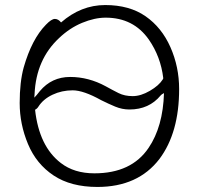

<svg xmlns="http://www.w3.org/2000/svg" viewBox="-20 -728 785 761"><path d="M222 -639Q301 -708 397 -708Q493 -708 557 -663.5Q621 -619 655.5 -541Q690 -463 690 -375Q690 -202 612 -98Q527 13 366 13Q261 13 192.5 -32.5Q124 -78 91 -157Q58 -236 58 -319.5Q58 -403 74 -461Q106 -573 162 -630Q184 -653 197.5 -653Q211 -653 222 -639ZM627 -419Q617 -503 570 -571Q509 -658 399 -658Q355 -658 305.5 -637.5Q256 -617 214 -577Q123 -492 117 -355L116 -341L126 -352Q132 -359 138 -367Q185 -423 258 -423Q331 -423 399 -386Q426 -371 450 -359Q474 -347 506 -347Q538 -347 574 -368Q610 -389 625 -413Q627 -416 627 -417ZM119 -293Q135 -148 221 -82Q274 -41 354 -41Q501 -41 569 -142Q626 -226 630 -359Q620 -354 617 -350Q571 -294 493 -294Q464 -294 436.5 -305.5Q409 -317 381 -331Q311 -370 268 -370Q225 -370 188 -352.5Q151 -335 132 -305Q127 -297 119 -293Z"/></svg>

Font: LXGW WenKai Light
Style: Regular
Weight: 300
Designer: LXGW / Fontworks Inc.
Foundry: LXGW / Fontworks Inc.
Version: Version 1.501; October 10, 2024